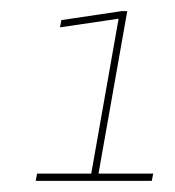

<svg xmlns="http://www.w3.org/2000/svg" viewBox="-20 -699 313 344"><path d="M44 -375H252L254.5 -388H156.5L208 -679H197.5L90 -663L87.5 -650L192.5 -665.5L143.5 -388H46.5Z"/></svg>

Font: Anybody Thin
Style: Italic
Weight: 100
Italic angle: -10°
Designer: Tyler Finck
Foundry: Etcetera Type Company
Version: Version 1.114;gftools[0.9.25]